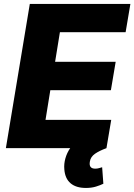

<svg xmlns="http://www.w3.org/2000/svg" viewBox="-20 -747 677 968"><path d="M9.6 0 130.3 -727.3H637.4L613.3 -584.5H282L257.8 -435.4H563.2L539.1 -292.3H233.7L209.5 -142.8H540.8L516.7 0Q481.2 12.8 459 28.2Q436.8 43.7 433.2 67.1Q426.5 103.3 459.9 103.3Q470.5 103.3 479.2 100.7Q487.9 98 495 96.2L501.1 179.3Q486.2 186.8 463.8 193.7Q441.4 200.6 413.4 200.6Q363.6 200.6 335.8 177Q307.9 153.4 304.3 106.9Q301.8 79.2 309.7 51.3Q317.5 23.4 333.8 0Z"/></svg>

Font: Inter P Extra Bold
Style: Italic
Weight: 800
Italic angle: 9.39999°
Designer: Rasmus Andersson
Foundry: rsms
Version: Version 3.018;git-588b23468